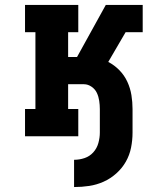

<svg xmlns="http://www.w3.org/2000/svg" viewBox="-20 -550 640 775"><path d="M279 205V95Q301 95 321.5 88Q342 81 356.5 65Q371 49 377 27.5Q383 6 383 -15V-110Q383 -126 380.5 -143Q378 -160 371 -175Q364 -190 349.5 -200Q335 -210 319 -210H255V-110H296V0H81V-110H123V-420H81V-530H296V-420H255V-320H291L407 -530H556V-420H487L417 -300Q442 -287 462 -266.5Q482 -246 494 -220Q506 -194 510.5 -166Q515 -138 515 -110V-15Q515 16 509 46Q503 76 488 102.5Q473 129 449.5 150Q426 171 398 183.5Q370 196 340 200.5Q310 205 279 205Z"/></svg>

Font: Iosevka Slab XBdEx
Style: Regular
Weight: 800
Width: 7
Monospace: yes
Designer: Belleve Invis
Foundry: Belleve Invis
Version: Version 11.1.0; ttfautohint (v1.8.3)